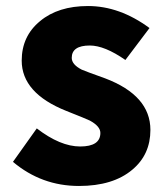

<svg xmlns="http://www.w3.org/2000/svg" viewBox="-20 -603 550 637"><path d="M23 -66 102 -177Q180 -117 246 -117Q313 -117 313 -162Q313 -184 278 -203Q268 -208 200 -235Q52 -294 52 -402Q52 -483 113 -533Q173 -583 272 -583Q377 -583 476 -510L396 -404Q327 -452 278 -452Q218 -452 218 -411Q218 -389 251 -372Q262 -367 329 -343Q479 -286 479 -172Q479 -90 419 -40Q355 14 242 14Q118 14 23 -66Z"/></svg>

Font: KaiGen Gothic SC Heavy
Style: Bold
Weight: 900
Designer: Ryoko NISHIZUKA Ë•øÂ°öÊ∂ºÂ≠ê (kana & ideographs); Paul D. Hunt (Latin, Greek & Cyrillic); Wenlong ZHANG Âº†ÊñáÈæô (bopom
Version: Version 1.001 October 10, 2014